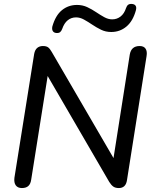

<svg xmlns="http://www.w3.org/2000/svg" viewBox="-20 -945 781 972"><path d="M91 7Q70 7 60 -6.5Q50 -20 53 -45L153 -672Q157 -693 168.5 -702.5Q180 -712 197 -712Q215 -712 224 -705Q233 -698 242 -682L572 -115H550L637 -669Q641 -691 653.5 -701.5Q666 -712 687 -712Q708 -712 717 -698.5Q726 -685 722 -661L623 -34Q620 -13 609.5 -3Q599 7 582 7Q564 7 553.5 -0.5Q543 -8 533 -24L204 -590H226L138 -36Q135 -14 123.5 -3.5Q112 7 91 7ZM265 -778Q253 -779 247.5 -787.5Q242 -796 245 -811Q261 -867 293.5 -893.5Q326 -920 370 -920Q398 -920 421.5 -909Q445 -898 466.5 -883.5Q488 -869 508 -858Q528 -847 548 -847Q572 -847 590.5 -861.5Q609 -876 618 -904Q622 -916 629 -921Q636 -926 648 -925Q661 -924 666.5 -916Q672 -908 668 -893Q653 -838 620 -810.5Q587 -783 543 -783Q515 -783 491.5 -794.5Q468 -806 446.5 -820.5Q425 -835 405 -846Q385 -857 365 -857Q341 -857 323 -842.5Q305 -828 295 -799Q291 -788 284.5 -782.5Q278 -777 265 -778Z"/></svg>

Font: Nunito Medium
Style: Italic
Weight: 500
Designer: Vernon Adams
Foundry: Vernon Adams
Version: Version 3.601